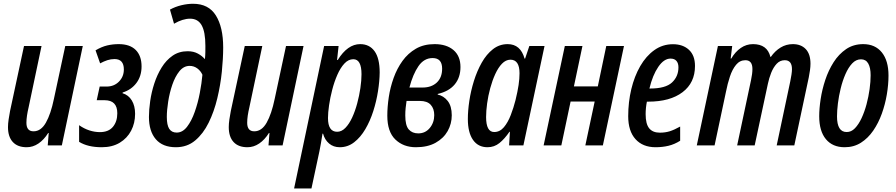

<svg xmlns="http://www.w3.org/2000/svg" viewBox="-20 -790 4870 1043"><path d="M125 9.8Q75.7 9.8 49.6 -18.6Q23.4 -46.9 23.4 -99.6Q23.4 -117.7 26.9 -141.6Q30.3 -165.5 34.7 -187.5L110.4 -540H205.6L135.3 -206.5Q129.9 -183.6 126.7 -162.4Q123.5 -141.1 123.5 -123Q123.5 -76.7 162.1 -76.7Q202.6 -76.7 229.2 -123.5Q255.9 -170.4 272.9 -252.9L334.5 -540H429.7L315.9 0H239.3L244.6 -67.4H241.7Q218.8 -30.8 189 -10.5Q159.2 9.8 125 9.8Z M532.7 9.8Q457 9.8 409.7 -19.5V-109.9Q437 -90.8 465.8 -81.5Q494.6 -72.3 522.5 -72.3Q569.3 -72.3 593.3 -100.8Q617.2 -129.4 617.2 -174.8Q617.2 -245.6 548.3 -245.6H505.4L521.5 -319.8H559.1Q599.6 -319.8 626.2 -346.7Q652.8 -373.5 652.8 -412.6Q652.8 -469.2 602.1 -469.2Q582.5 -469.2 563.5 -463.1Q544.4 -457 523.9 -445.8L499 -516.6Q532.2 -536.1 562.3 -543.2Q592.3 -550.3 625 -550.3Q685.5 -550.3 717.3 -518.6Q749 -486.8 749 -429.2Q749 -376.5 721.2 -339.4Q693.4 -302.2 646.5 -287.6L645.5 -283.7Q678.2 -273.9 696 -244.4Q713.9 -214.8 713.9 -171.9Q713.9 -121.1 692.4 -80.1Q670.9 -39.1 630.4 -14.6Q589.8 9.8 532.7 9.8Z M935.5 9.8Q863.8 9.8 826.4 -33.7Q789.1 -77.1 789.1 -154.8Q789.1 -193.4 795.9 -241Q802.7 -288.6 818.1 -336.2Q833.5 -383.8 858.2 -423.6Q882.8 -463.4 917.7 -487.5Q952.6 -511.7 999.5 -511.7Q1031.2 -511.7 1054.7 -499Q1078.1 -486.3 1091.3 -470.2H1093.3Q1095.2 -487.8 1095.5 -506.3Q1095.7 -524.9 1095.7 -540.5Q1095.7 -617.2 1075.4 -652.8Q1055.2 -688.5 1012.7 -688.5Q972.7 -688.5 925.3 -661.1L903.3 -737.8Q931.6 -753.4 964.8 -761.5Q998 -769.5 1028.8 -769.5Q1113.3 -769.5 1152.8 -705.8Q1192.4 -642.1 1192.4 -532.2Q1192.4 -472.7 1185.1 -400.4Q1177.7 -328.1 1160.4 -255.9Q1143.1 -183.6 1113.5 -123.5Q1084 -63.5 1040.3 -26.9Q996.6 9.8 935.5 9.8ZM939.9 -69.8Q971.7 -69.8 996.1 -101.3Q1020.5 -132.8 1037.8 -181.9Q1055.2 -231 1065.4 -284.9Q1075.7 -338.9 1079.6 -383.8Q1070.3 -404.8 1051.8 -418.5Q1033.2 -432.1 1010.3 -432.1Q978 -432.1 954.6 -403.1Q931.2 -374 916 -329.6Q900.9 -285.2 893.6 -238Q886.2 -190.9 886.2 -154.8Q886.2 -110.4 899.4 -90.1Q912.6 -69.8 939.9 -69.8Z M1324.2 9.8Q1274.9 9.8 1248.8 -18.6Q1222.7 -46.9 1222.7 -99.6Q1222.7 -117.7 1226.1 -141.6Q1229.5 -165.5 1233.9 -187.5L1309.6 -540H1404.8L1334.5 -206.5Q1329.1 -183.6 1325.9 -162.4Q1322.8 -141.1 1322.8 -123Q1322.8 -76.7 1361.3 -76.7Q1401.9 -76.7 1428.5 -123.5Q1455.1 -170.4 1472.2 -252.9L1533.7 -540H1628.9L1515.1 0H1438.5L1443.8 -67.4H1440.9Q1418 -30.8 1388.2 -10.5Q1358.4 9.8 1324.2 9.8Z M1577.6 233.9 1740.7 -540H1819.3L1811 -463.9H1814.5Q1868.2 -550.3 1936.5 -550.3Q1986.8 -550.3 2014.6 -512Q2042.5 -473.6 2042.5 -396Q2042 -349.6 2033.4 -294.9Q2024.9 -240.2 2007.8 -186.5Q1990.7 -132.8 1964.6 -88.4Q1938.5 -43.9 1903.8 -17.1Q1869.1 9.8 1825.7 9.8Q1791.5 9.8 1767.8 -10.3Q1744.1 -30.3 1734.9 -64H1731.9Q1728 -37.6 1723.6 -12.9Q1719.2 11.7 1715.3 31.2L1671.9 233.9ZM1811.5 -74.2Q1835.9 -74.2 1856.4 -95.5Q1877 -116.7 1893.1 -151.6Q1909.2 -186.5 1920.4 -228.3Q1931.6 -270 1937.7 -311.5Q1943.8 -353 1943.8 -386.7Q1943.8 -468.3 1899.4 -468.3Q1872.6 -468.3 1850.8 -444.8Q1829.1 -421.4 1812.5 -383.5Q1795.9 -345.7 1784.7 -302.2Q1773.4 -258.8 1767.6 -218.3Q1761.7 -177.7 1761.7 -148.9Q1761.7 -74.2 1811.5 -74.2Z M2239.3 9.8Q2171.4 9.8 2127.7 -32.2Q2084 -74.2 2084 -161.6Q2084 -209 2092 -262.5Q2100.1 -315.9 2118.4 -366.9Q2136.7 -418 2166.5 -459.2Q2196.3 -500.5 2239.3 -525.4Q2282.2 -550.3 2340.8 -550.3Q2405.3 -550.3 2443.4 -518.1Q2481.4 -485.8 2481.4 -425.8Q2481.4 -369.1 2450 -331.3Q2418.5 -293.5 2358.4 -279.8L2357.4 -276.4Q2390.1 -269.5 2412.1 -241.5Q2434.1 -213.4 2434.1 -163.6Q2434.1 -117.7 2411.9 -78.1Q2389.6 -38.6 2346.2 -14.4Q2302.7 9.8 2239.3 9.8ZM2204.1 -314.5H2275.9Q2323.7 -314.5 2352.8 -341.6Q2381.8 -368.7 2381.8 -417Q2381.8 -474.6 2330.1 -474.6Q2283.7 -474.6 2253.4 -430.9Q2223.1 -387.2 2204.1 -314.5ZM2252 -65.4Q2290.5 -65.4 2314.7 -94.7Q2338.9 -124 2338.9 -164.6Q2338.9 -199.7 2319.8 -220.7Q2300.8 -241.7 2260.7 -241.7H2188.5Q2185.5 -222.7 2183.6 -203.6Q2181.6 -184.6 2181.6 -163.1Q2181.6 -108.4 2200.4 -86.9Q2219.2 -65.4 2252 -65.4Z M2628.4 9.8Q2577.1 9.8 2549.3 -30.3Q2521.5 -70.3 2521.5 -143.6Q2521.5 -188 2529.5 -241.9Q2537.6 -295.9 2554.4 -350.1Q2571.3 -404.3 2596.9 -449.7Q2622.6 -495.1 2657.7 -522.7Q2692.9 -550.3 2737.8 -550.3Q2807.6 -550.3 2829.6 -471.7H2832.5L2855.5 -540H2938L2823.2 0H2745.6L2750 -74.2H2747.6Q2721.2 -35.6 2693.1 -12.9Q2665 9.8 2628.4 9.8ZM2664.6 -72.8Q2695.3 -72.8 2717.3 -98.9Q2739.3 -125 2754.6 -165Q2770 -205.1 2780.3 -245.6Q2792 -293.5 2797.1 -328.1Q2802.2 -362.8 2802.2 -392.1Q2802.2 -465.8 2752.4 -465.8Q2727.5 -465.3 2707 -444.1Q2686.5 -422.9 2670.4 -387.7Q2654.3 -352.5 2643.1 -311Q2631.8 -269.5 2626.2 -228.3Q2620.6 -187 2620.6 -154.3Q2620.6 -72.8 2664.6 -72.8Z M2933.1 0 3048.3 -540H3144L3097.7 -320.8H3227.5L3273.4 -540H3369.6L3254.9 0H3159.7L3210.4 -238.3H3079.6L3029.3 0Z M3541.5 9.8Q3471.7 9.8 3432.1 -34.2Q3392.6 -78.1 3392.6 -158.7Q3392.6 -235.4 3409.4 -305.7Q3426.3 -376 3458 -430.9Q3489.7 -485.8 3534.7 -517.8Q3579.6 -549.8 3635.7 -549.8Q3689.9 -549.8 3722.7 -519.3Q3755.4 -488.8 3755.4 -431.6Q3755.4 -340.3 3687.7 -289.1Q3620.1 -237.8 3501.5 -237.8H3494.1Q3487.3 -203.6 3487.3 -169.9Q3487.3 -116.7 3506.6 -93Q3525.9 -69.3 3564.5 -69.3Q3593.8 -69.3 3618.2 -76.9Q3642.6 -84.5 3674.8 -102.5V-25.4Q3644 -5.9 3611.1 2Q3578.1 9.8 3541.5 9.8ZM3507.8 -309.1H3511.2Q3595.2 -309.1 3630.4 -341.8Q3665.5 -374.5 3665.5 -424.3Q3665.5 -446.3 3654.8 -459Q3644 -471.7 3622.6 -471.7Q3586.9 -471.7 3556.2 -427Q3525.4 -382.3 3507.8 -309.1Z M3765.1 0 3879.9 -540H3957.5L3949.2 -472.2H3952.6Q3974.1 -508.8 4004.2 -529.5Q4034.2 -550.3 4070.8 -550.3Q4147.9 -550.3 4165 -481H4167.5Q4189.9 -513.2 4220.2 -531.7Q4250.5 -550.3 4287.1 -550.3Q4331.5 -550.3 4357.2 -523.2Q4382.8 -496.1 4382.8 -443.8Q4382.8 -428.2 4380.1 -408.7Q4377.4 -389.2 4373.5 -369.6L4294.9 0H4199.2L4272.9 -347.7Q4276.9 -366.7 4279.5 -384.5Q4282.2 -402.3 4282.2 -414.1Q4282.2 -462.9 4243.2 -462.9Q4217.3 -462.9 4199.2 -443.6Q4181.2 -424.3 4169.4 -394.8Q4157.7 -365.2 4151.4 -335L4079.6 0H3984.4L4059.6 -354Q4067.4 -390.1 4067.4 -415Q4067.4 -462.9 4029.3 -462.9Q3999 -462.9 3978.5 -438Q3958 -413.1 3945.1 -374Q3932.1 -335 3923.8 -292L3861.8 0Z M4568.4 9.8Q4502.9 9.8 4466.6 -33.9Q4430.2 -77.6 4430.2 -158.7Q4430.2 -200.2 4438 -251.7Q4445.8 -303.2 4463.1 -355.7Q4480.5 -408.2 4508.5 -452.1Q4536.6 -496.1 4576.4 -523.2Q4616.2 -550.3 4669.4 -550.3Q4733.9 -550.3 4770.3 -505.4Q4806.6 -460.4 4806.6 -379.9Q4806.6 -331.1 4797.6 -277.3Q4788.6 -223.6 4770.3 -172.6Q4752 -121.6 4723.6 -80.3Q4695.3 -39.1 4656.7 -14.6Q4618.2 9.8 4568.4 9.8ZM4579.1 -72.8Q4604 -72.3 4624.3 -93.3Q4644.5 -114.3 4660.4 -148.4Q4676.3 -182.6 4687.3 -223.6Q4698.2 -264.6 4703.9 -305.9Q4709.5 -347.2 4709.5 -381.3Q4709.5 -422.4 4696.5 -445.1Q4683.6 -467.8 4657.2 -467.8Q4630.4 -467.8 4609.4 -445.6Q4588.4 -423.3 4572.8 -387.5Q4557.1 -351.6 4546.9 -309.8Q4536.6 -268.1 4531.7 -227.8Q4526.9 -187.5 4526.9 -157.7Q4526.9 -72.8 4579.1 -72.8Z"/></svg>

Font: Open Sans Condensed SemiBold
Style: Italic
Weight: 600
Width: 3
Italic angle: -12°
Designer: Monotype Design Team
Foundry: Monotype Imaging Inc.
Version: Version 3.000; ttfautohint (v1.8.4)